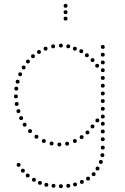

<svg xmlns="http://www.w3.org/2000/svg" viewBox="-20 -752 647 990"><path d="M366 -35Q376 -35 376 -25Q376 -15 366 -15Q356 -15 356 -25Q356 -35 366 -35ZM326 -21Q336 -21 336 -11Q336 -1 326 -1Q316 -1 316 -11Q316 -21 326 -21ZM286 -17Q296 -17 296 -7Q296 3 286 3Q276 3 276 -7Q276 -17 286 -17ZM246 -22Q256 -22 256 -12Q256 -2 246 -2Q236 -2 236 -12Q236 -22 246 -22ZM206 -35Q216 -35 216 -25Q216 -15 206 -15Q196 -15 196 -25Q196 -35 206 -35ZM401 -55Q411 -55 411 -45Q411 -35 401 -35Q391 -35 391 -45Q391 -55 401 -55ZM168 -57Q178 -57 178 -47Q178 -37 168 -37Q158 -37 158 -47Q158 -57 168 -57ZM431 -79Q441 -79 441 -69Q441 -59 431 -59Q421 -59 421 -69Q421 -79 431 -79ZM135 -86Q145 -86 145 -76Q145 -66 135 -66Q125 -66 125 -76Q125 -86 135 -86ZM89 -153Q99 -153 99 -143Q99 -133 89 -133Q79 -133 79 -143Q79 -153 89 -153ZM75 -189Q85 -189 85 -179Q85 -169 75 -169Q65 -169 65 -179Q65 -189 75 -189ZM62 -265Q72 -265 72 -255Q72 -245 62 -245Q52 -245 52 -255Q52 -265 62 -265ZM64 -305Q74 -305 74 -295Q74 -285 64 -285Q54 -285 54 -295Q54 -305 64 -305ZM71 -341Q81 -341 81 -331Q81 -321 71 -321Q61 -321 61 -331Q61 -341 71 -341ZM84 -379Q94 -379 94 -369Q94 -359 84 -359Q74 -359 74 -369Q74 -379 84 -379ZM102 -414Q112 -414 112 -404Q112 -394 102 -394Q92 -394 92 -404Q92 -414 102 -414ZM457 -452Q467 -452 467 -442Q467 -432 457 -432Q447 -432 447 -442Q447 -452 457 -452ZM124 -445Q134 -445 134 -435Q134 -425 124 -425Q114 -425 114 -435Q114 -445 124 -445ZM399 -498Q409 -498 409 -488Q409 -478 399 -478Q389 -478 389 -488Q389 -498 399 -498ZM366 -511Q376 -511 376 -501Q376 -491 366 -491Q356 -491 356 -501Q356 -511 366 -511ZM215 -511Q225 -511 225 -501Q225 -491 215 -491Q205 -491 205 -501Q205 -511 215 -511ZM181 -494Q191 -494 191 -484Q191 -474 181 -474Q171 -474 171 -484Q171 -494 181 -494ZM510 -280Q520 -280 520 -270Q520 -260 510 -260Q500 -260 500 -270Q500 -280 510 -280ZM510 -320Q520 -320 520 -310Q520 -300 510 -300Q500 -300 500 -310Q500 -320 510 -320ZM510 -360Q520 -360 520 -350Q520 -340 510 -340Q500 -340 500 -350Q500 -360 510 -360ZM510 -400Q520 -400 520 -390Q520 -380 510 -380Q500 -380 500 -390Q500 -400 510 -400ZM510 -440Q520 -440 520 -430Q520 -420 510 -420Q500 -420 500 -430Q500 -440 510 -440ZM510 -480Q520 -480 520 -470Q520 -460 510 -460Q500 -460 500 -470Q500 -480 510 -480ZM510 -520Q520 -520 520 -510Q520 -500 510 -500Q500 -500 500 -510Q500 -520 510 -520ZM508 38Q518 38 518 48Q518 58 508 58Q498 58 498 48Q498 38 508 38ZM510 -1Q520 -1 520 9Q520 19 510 19Q500 19 500 9Q500 -1 510 -1ZM510 -44Q520 -44 520 -34Q520 -24 510 -24Q500 -24 500 -34Q500 -44 510 -44ZM510 -124Q520 -124 520 -114Q520 -104 510 -104Q500 -104 500 -114Q500 -124 510 -124ZM510 -161Q520 -161 520 -151Q520 -141 510 -141Q500 -141 500 -151Q500 -161 510 -161ZM510 -201Q520 -201 520 -191Q520 -181 510 -181Q500 -181 500 -191Q500 -201 510 -201ZM510 -241Q520 -241 520 -231Q520 -221 510 -221Q500 -221 500 -231Q500 -241 510 -241ZM434 159Q444 159 444 169Q444 179 434 179Q424 179 424 169Q424 159 434 159ZM463 136Q473 136 473 146Q473 156 463 156Q453 156 453 146Q453 136 463 136ZM483 107Q493 107 493 117Q493 127 483 127Q473 127 473 117Q473 107 483 107ZM500 73Q510 73 510 83Q510 93 500 93Q490 93 490 83Q490 73 500 73ZM510 -84Q520 -84 520 -74Q520 -64 510 -64Q500 -64 500 -74Q500 -84 510 -84ZM107 -119Q117 -119 117 -109Q117 -99 107 -99Q97 -99 97 -109Q97 -119 107 -119ZM66 -226Q76 -226 76 -216Q76 -206 66 -206Q56 -206 56 -216Q56 -226 66 -226ZM457 -110Q467 -110 467 -100Q467 -90 457 -90Q447 -90 447 -100Q447 -110 457 -110ZM482 -141Q492 -141 492 -131Q492 -121 482 -121Q472 -121 472 -131Q472 -141 482 -141ZM481 -423Q491 -423 491 -413Q491 -403 481 -403Q471 -403 471 -413Q471 -423 481 -423ZM294 -527Q304 -527 304 -517Q304 -507 294 -507Q284 -507 284 -517Q284 -527 294 -527ZM332 -523Q342 -523 342 -513Q342 -503 332 -503Q322 -503 322 -513Q322 -523 332 -523ZM428 -477Q438 -477 438 -467Q438 -457 428 -457Q418 -457 418 -467Q418 -477 428 -477ZM254 -523Q264 -523 264 -513Q264 -503 254 -503Q244 -503 244 -513Q244 -523 254 -523ZM150 -472Q160 -472 160 -462Q160 -452 150 -452Q140 -452 140 -462Q140 -472 150 -472ZM402 176Q412 176 412 186Q412 196 402 196Q392 196 392 186Q392 176 402 176ZM367 189Q377 189 377 199Q377 209 367 209Q357 209 357 199Q357 189 367 189ZM332 196Q342 196 342 206Q342 216 332 216Q322 216 322 206Q322 196 332 196ZM294 198Q304 198 304 208Q304 218 294 218Q284 218 284 208Q284 198 294 198ZM256 196Q266 196 266 206Q266 216 256 216Q246 216 246 206Q246 196 256 196ZM219 191Q229 191 229 201Q229 211 219 211Q209 211 209 201Q209 191 219 191ZM186 181Q196 181 196 191Q196 201 186 201Q176 201 176 191Q176 181 186 181ZM155 165Q165 165 165 175Q165 185 155 185Q145 185 145 175Q145 165 155 165ZM123 143Q133 143 133 153Q133 163 123 163Q113 163 113 153Q113 143 123 143ZM98 118Q108 118 108 128Q108 138 98 138Q88 138 88 128Q88 118 98 118ZM76 88Q86 88 86 98Q86 108 76 108Q66 108 66 98Q66 88 76 88ZM318 -646Q308 -646 308 -656Q308 -666 318 -666Q328 -666 328 -656Q328 -646 318 -646ZM318 -679Q308 -679 308 -689Q308 -699 318 -699Q328 -699 328 -689Q328 -679 318 -679ZM318 -712Q308 -712 308 -722Q308 -732 318 -732Q328 -732 328 -722Q328 -712 318 -712Z"/></svg>

Font: Raleway Dots
Style: Regular
Weight: 400
Designer: Matt McInerney, Pablo Impallari, Rodrigo Fuenzalida, Brenda Gallo
Foundry: Matt McInerney, Pablo Impallari, Rodrigo Fuenzalida, Brenda Gallo
Version: Version 1.000